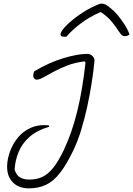

<svg xmlns="http://www.w3.org/2000/svg" viewBox="-20 -831 729 1051"><path d="M168 -441Q249 -489 327 -512.5Q405 -536 458 -536Q475 -536 487 -523.5Q499 -511 497 -496Q492 -442 482 -378Q472 -314 457.5 -247Q443 -180 424 -118.5Q405 -57 381 -7Q344 70 308.5 115.5Q273 161 232 180.5Q191 200 138 200Q83 200 51 168Q6 123 24 35Q34 -7 51 -38Q68 -69 92 -93Q116 -117 149 -131.5Q182 -146 217 -146Q233 -146 239 -145.5Q245 -145 249 -143V-137Q183 -118 142.5 -82.5Q102 -47 82.5 -0.5Q63 46 60 97Q69 128 89.5 140Q110 152 141 152Q182 152 213.5 136.5Q245 121 272.5 86Q300 51 328 -7Q373 -101 402.5 -220.5Q432 -340 448 -489L443 -495Q392 -489 350 -473Q308 -457 275 -439Q242 -421 218.5 -408Q195 -395 181 -395Q172 -395 166.5 -402.5Q161 -410 162 -422Q164 -434 168 -441ZM529 -811H538Q545 -811 554.5 -807.5Q564 -804 586 -786Q603 -773 623 -749.5Q643 -726 661 -698Q679 -670 689 -642Q677 -633 664 -633Q654 -633 648 -637.5Q642 -642 632 -657Q616 -682 594 -709.5Q572 -737 534 -764H528Q467 -737 420 -701Q373 -665 343 -630H333Q318 -630 314 -635Q310 -640 312 -648Q315 -658 324.5 -670.5Q334 -683 353 -701Q391 -736 436 -764.5Q481 -793 529 -811Z"/></svg>

Font: Recursive Mn Csl St Lt
Style: Italic
Weight: 300
Italic angle: -15°
Monospace: yes
Version: Version 1.079;hotconv 1.0.112;makeotfexe 2.5.65598; ttfautoh